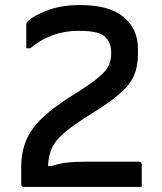

<svg xmlns="http://www.w3.org/2000/svg" viewBox="-20 -740 640 760"><path d="M297 -720Q413 -720 469.5 -672.5Q526 -625 526 -548V-524Q526 -477 510.5 -441Q495 -405 454.5 -369.5Q414 -334 339 -288Q270 -245 234 -214Q198 -183 185 -153Q172 -123 170 -83H185Q212 -92 242.5 -96Q273 -100 322 -100H530Q541 -100 541 -89V0H75Q64 0 64 -11V-78Q64 -139 84.5 -186.5Q105 -234 152 -277.5Q199 -321 277 -369Q341 -409 371 -434.5Q401 -460 410.5 -481Q420 -502 420 -526V-534Q420 -569 399 -591Q387 -605 361 -611.5Q335 -618 291 -618Q182 -618 100 -549H84V-641Q84 -650 90 -656Q116 -680 170.5 -700Q225 -720 297 -720Z"/></svg>

Font: Recursive Mn Lnr St Med
Style: Regular
Weight: 500
Monospace: yes
Version: Version 1.079;hotconv 1.0.112;makeotfexe 2.5.65598; ttfautoh